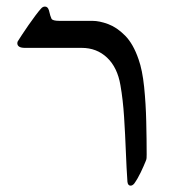

<svg xmlns="http://www.w3.org/2000/svg" viewBox="-20 -548 538 590"><path d="M381.3 22.5Q373 22.5 371.6 10.7Q368.7 -30.8 366.7 -83Q364.7 -135.3 361.3 -188.5Q357.9 -241.7 350.1 -286.1Q340.8 -340.8 309.1 -370.8Q277.3 -400.9 231 -400.9H56.6Q33.2 -400.9 33.2 -415.5Q33.2 -419.9 36.1 -423.3Q38.6 -427.7 47.4 -440.9Q56.2 -454.1 67.4 -470.5Q78.6 -486.8 89.4 -501Q100.1 -515.1 106 -521.5Q111.3 -527.8 118.2 -527.8Q127 -527.8 130.4 -516.1Q134.8 -497.1 138.2 -490.5Q141.6 -483.9 162.6 -483.9H264.2Q285.6 -483.9 312.5 -473.9Q339.4 -463.9 364.5 -438.5Q389.6 -413.1 405.8 -365.7Q417.5 -333 422.9 -281Q428.2 -229 429.4 -173.6Q430.7 -118.2 430.7 -73.7Q430.7 -66.4 430.4 -62.3Q430.2 -58.1 427.7 -52.7Q421.9 -38.1 412.6 -18.6Q403.3 1 392.1 16.6Q386.7 22.5 381.3 22.5Z"/></svg>

Font: David Libre
Style: Regular
Weight: 400
Designer: Ismar David, J. Victor Gaultney, Annie Olsen and Meir Sadan
Foundry: Monotype Imaging Inc. & SIL International
Version: Version 1.100; ttfautohint (v1.8.4.7-5d5b)